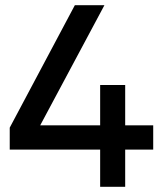

<svg xmlns="http://www.w3.org/2000/svg" viewBox="-20 -720 641 740"><path d="M366 0V-143.5H17.5V-228L268.5 -700H382.5L135 -237H366V-392.5H462.5V-237H570.5V-143.5H462.5V0Z"/></svg>

Font: Geologica EX
Style: Regular
Weight: 400
Designer: Sindre Bremnes, Frode Helland
Foundry: Monokrom Skriftforlag AS
Version: Version 1.010;gftools[0.9.28]